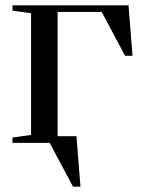

<svg xmlns="http://www.w3.org/2000/svg" viewBox="-20 -538 540 723"><path d="M255 165 167 0H27V-20L97 -30V-488L27 -498V-518H464L479 -328H451L363 -493H197V-25H268L283 165Z"/></svg>

Font: Prata
Style: Regular
Weight: 400
Designer: Ivan Petrov
Foundry: Cyreal
Version: Version 2.000